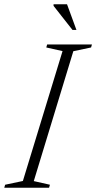

<svg xmlns="http://www.w3.org/2000/svg" viewBox="-43 -878 450 898"><path d="M249.5 -639 173.5 -656 177.5 -670H387L383 -656L300 -638.5L115 -31L190.5 -14L186.5 0H-23L-19 -14L64 -31.5ZM314.5 -738H296L207.5 -850.5V-858H270.5Z"/></svg>

Font: Newsreader 16pt Light
Style: Italic
Weight: 300
Italic angle: -17°
Designer: Hugues Gentile
Foundry: Production Type
Version: Version 1.003; ttfautohint (v1.8.3)